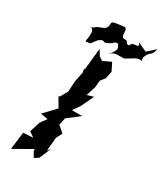

<svg xmlns="http://www.w3.org/2000/svg" viewBox="-238 -1025 981 1154"><g transform="rotate(30 253.0 -448.5)"><path d="M219 0 253 -81 236 -60 245 -153 266 -194C251 -207 238 -220 223 -232L234 -282L316 -345H245L279 -394L320 -481L276 -468L297 -533L301 -581L326 -614L336 -664L309 -718L254 -692L229 -708L205 -747L200 -700L189 -593L183 -601L188 -572L174 -503L170 -431L142 -381L133 -377L170 -314C145 -287 120 -260 94 -234L145 -225L114 -183L91 -110L127 -85L59 -81L44 40L168 -31L170 -16L190 19ZM303 -872C271 -876 298 -931 270 -937C189 -926 186 -930 186 -902C179 -850 127 -874 106 -833C159 -853 116 -848 93 -832C121 -835 116 -787 108 -744L139 -747L170 -787C219 -823 186 -769 258 -818C251 -819 284 -842 289 -823C306 -802 299 -787 266 -746C300 -787 337 -760 371 -775C352 -800 373 -768 355 -767C415 -799 421 -817 464 -812C444 -826 471 -864 483 -876C445 -866 498 -857 506 -919L453 -871L388 -901C428 -858 352 -893 350 -854C317 -847 337 -880 303 -872Z"/></g></svg>

Font: Asimov Aggro
Style: CondIt
Weight: 500
Designer: Google
Version: Version 2.000980; 2014